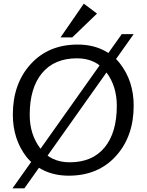

<svg xmlns="http://www.w3.org/2000/svg" viewBox="-20 -946 799 1047"><path d="M48 81 644 -760H709L113 81ZM374 -742H310L437 -926L509 -872ZM355 12Q280 12 220.5 -16Q161 -44 124 -91Q50 -187 50 -321Q50 -489 147 -596Q244 -703 404 -703Q479 -703 538.5 -675Q598 -647 634 -600Q709 -504 709 -370Q709 -202 612 -95Q515 12 355 12ZM400 -628Q276 -628 209 -547Q142 -466 142 -320Q142 -213 199.5 -137Q257 -61 360 -61Q484 -61 550.5 -142Q617 -223 617 -369Q617 -476 560 -552Q503 -628 400 -628Z"/></svg>

Font: Average Sans
Style: Regular
Weight: 400
Designer: Eduardo Rodriguez Tunni
Foundry: Eduardo Rodriguez Tunni
Version: Version 1.001